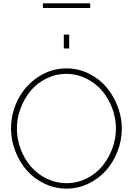

<svg xmlns="http://www.w3.org/2000/svg" viewBox="-20 -1124 795 1149"><path d="M236.8 -1076.2V-1104H520V-1076.2ZM361.8 -834V-917H394V-834ZM45.9 -355Q45.9 -448.7 89.1 -531.2Q132.3 -613.8 209.5 -664.3Q286.6 -714.8 377.9 -714.8Q449.2 -714.8 512.2 -683.3Q575.2 -651.9 617.7 -601.1Q660.2 -550.3 684.6 -485.8Q709 -421.4 709 -355Q709 -284.2 683.3 -218.3Q657.7 -152.3 614 -103.3Q570.3 -54.2 508.3 -24.7Q446.3 4.9 377.9 4.9Q306.2 4.4 243.4 -26.4Q180.7 -57.1 137.9 -107.2Q95.2 -157.2 70.6 -222.2Q45.9 -287.1 45.9 -355ZM377.9 -27.8Q442.4 -27.8 498.8 -56.2Q555.2 -84.5 593 -130.9Q630.9 -177.2 652.3 -235.8Q673.8 -294.4 673.8 -355Q673.8 -418 651.1 -477.5Q628.4 -537.1 589.6 -582.3Q550.8 -627.4 495.1 -654.8Q439.5 -682.1 377.9 -682.1Q313.5 -682.1 256.8 -653.8Q200.2 -625.5 162.4 -579.3Q124.5 -533.2 102.8 -474.6Q81.1 -416 81.1 -355Q81.1 -291.5 103.5 -232.2Q126 -172.9 164.6 -127.7Q203.1 -82.5 259 -55.2Q314.9 -27.8 377.9 -27.8Z"/></svg>

Font: Rawline ExtraLight
Style: Regular
Weight: 275
Designer: Matt McInerney, Pablo Impallari, Rodrigo Fuenzalida
Foundry: Matt McInerney, Pablo Impallari, Rodrigo Fuenzalida
Version: Version 4.020;PS 004.020;hotconv 1.0.88;makeotf.lib2.5.64775